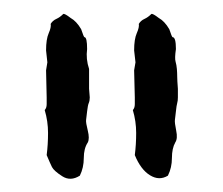

<svg xmlns="http://www.w3.org/2000/svg" viewBox="-20 -753 328 283"><path d="M111.3 -651.4V-622.1L112.3 -609.4Q112.3 -604.5 110.8 -601.1Q109.4 -597.7 108.4 -588.9Q107.4 -580.1 106.9 -576.2Q106.4 -572.3 109.4 -560.5Q112.3 -548.8 109.4 -543Q103.5 -534.2 103.5 -520Q103.5 -505.9 97.7 -494.1Q84 -485.4 71.8 -493.2Q59.6 -501 56.6 -506.8Q53.7 -512.7 48.8 -524.4Q50.8 -540 50.8 -557.1Q50.8 -574.2 45.9 -590.8Q48.8 -593.8 48.8 -599.6V-609.4L47.9 -649.4L49.8 -661.1L47.9 -678.7Q47.9 -695.3 51.8 -704.1Q55.7 -712.9 54.7 -717.8Q57.6 -722.7 63 -725.1Q68.4 -727.5 73.2 -732.4Q75.2 -733.4 84 -726.6Q92.8 -721.7 99.6 -710Q103.5 -698.2 104.5 -698.2Q108.4 -698.2 108.4 -680.7Q106.4 -666 111.3 -651.4ZM242.2 -622.1V-609.4Q242.2 -604.5 241.2 -601.1Q240.2 -597.7 239.3 -588.9Q238.3 -580.1 237.8 -576.2Q237.3 -572.3 239.7 -560.5Q242.2 -548.8 238.3 -543Q233.4 -534.2 233.4 -520Q233.4 -505.9 227.5 -494.1Q214.8 -486.3 201.2 -494.6Q187.5 -502.9 178.7 -524.4Q180.7 -540 180.7 -557.1Q180.7 -574.2 175.8 -590.8Q178.7 -593.8 178.7 -599.6V-609.4L177.7 -649.4L179.7 -661.1L177.7 -678.7Q177.7 -695.3 181.6 -704.1Q185.5 -712.9 184.6 -717.8Q187.5 -722.7 192.9 -725.1Q198.2 -727.5 203.1 -732.4Q205.1 -733.4 213.9 -726.6Q222.7 -721.7 229.5 -710Q233.4 -698.2 234.4 -698.2Q239.3 -698.2 239.3 -680.7Q237.3 -667 238.8 -662.1Q240.2 -657.2 240.7 -651.4Q241.2 -645.5 241.2 -640.1Q241.2 -634.8 242.2 -622.1Z"/></svg>

Font: Mountains of Christmas
Style: Bold
Weight: 700
Designer: Crystal Kluge
Foundry: Font Diner, Inc DBA Tart Workshop
Version: Version 1.002